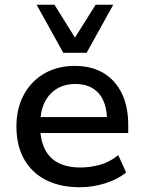

<svg xmlns="http://www.w3.org/2000/svg" viewBox="-20 -778 605 807"><path d="M316 9Q233 9 173 -21.5Q113 -52 81 -109.5Q49 -167 49 -246Q49 -321 79.5 -378.5Q110 -436 165.5 -468.5Q221 -501 294 -501Q365 -501 415 -471Q465 -441 492 -385.5Q519 -330 519 -253V-219H131V-286H447L430 -269Q430 -345 395.5 -385Q361 -425 297 -425Q251 -425 218 -404.5Q185 -384 167 -346.5Q149 -309 149 -257V-248Q149 -190 168.5 -151Q188 -112 226 -93Q264 -74 318 -74Q359 -74 400.5 -85.5Q442 -97 477 -126L510 -53Q473 -23 420.5 -7Q368 9 316 9ZM246 -556 134 -758H209L295 -620L382 -758H456L344 -556Z"/></svg>

Font: NunitoSans_10ptSemiBold
Style: Regular
Weight: 600
Designer: Vernon Adams
Foundry: Vernon Adams
Version: Version 3.101;gftools[0.9.27]